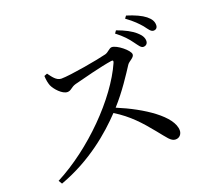

<svg xmlns="http://www.w3.org/2000/svg" viewBox="-138 -994 1276 1177"><g transform="rotate(-20 500.0 -406.0)"><path d="M784 -651C803 -626 814 -606 830 -606C847 -606 859 -617 859 -635C859 -654 850 -673 826 -694C799 -719 758 -740 706 -759L694 -742C738 -709 764 -679 784 -651ZM874 -724C894 -698 905 -678 923 -678C939 -678 949 -688 949 -706C949 -728 939 -747 913 -768C888 -788 847 -807 795 -823L783 -807C830 -773 854 -747 874 -724ZM198 -646C199 -618 204 -596 210 -581C222 -553 264 -505 298 -505C323 -505 329 -525 361 -534C414 -548 550 -583 613 -592C624 -594 630 -591 624 -577C535 -375 296 -134 60 -12L74 11C280 -64 426 -191 518 -288C609 -232 665 -169 726 -94C774 -36 791 -5 822 -5C849 -5 864 -27 864 -49C864 -142 704 -247 542 -314C613 -392 671 -483 705 -535C717 -554 752 -564 752 -586C752 -612 679 -671 646 -671C629 -671 616 -649 594 -643C541 -629 350 -595 291 -595C258 -595 237 -629 218 -654Z"/></g></svg>

Font: Noto Serif KR Medium
Style: Regular
Weight: 500
Designer: Ryoko NISHIZUKA 西塚涼子 (kana & ideographs); Frank Grießhammer (Latin, Greek & Cyrillic); Wenlong ZHANG 张文龙 (bopomofo); San
Foundry: Adobe
Version: Version 2.001;hotconv 1.1.0;makeotfexe 2.6.0